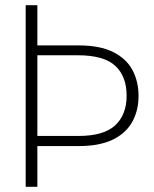

<svg xmlns="http://www.w3.org/2000/svg" viewBox="-20 -720 593 740"><path d="M79 0V-700H124V-545H283Q365 -545 416 -519.5Q467 -494 490.5 -450Q514 -406 514 -350Q514 -294 489.5 -250Q465 -206 414 -181.5Q363 -157 283 -157H124V0ZM124 -196H282Q380 -196 424 -237Q468 -278 468 -351Q468 -426 424 -466.5Q380 -507 280 -507H124Z"/></svg>

Font: DM Sans 12pt ExtraLight
Style: Regular
Weight: 250
Version: Version 4.004;gftools[0.9.30]